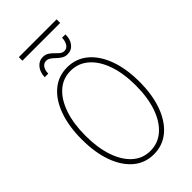

<svg xmlns="http://www.w3.org/2000/svg" viewBox="-293 -1058 1148 1148"><g transform="rotate(-45 281.0 -484.0)"><path d="M279.3 7.8Q205.6 7.8 151.1 -38.1Q96.7 -84 66.9 -166.7Q37.1 -249.5 37.1 -360.4Q37.1 -471.2 66.9 -553.7Q96.7 -636.2 151.1 -681.9Q205.6 -727.5 279.3 -727.5Q354.5 -727.5 409.7 -681.6Q464.8 -635.7 495.1 -553.2Q525.4 -470.7 525.4 -360.4Q525.4 -250 495.1 -167.2Q464.8 -84.5 409.7 -38.3Q354.5 7.8 279.3 7.8ZM279.3 -21.5Q344.7 -21.5 393.1 -64Q441.4 -106.4 467.8 -182.6Q494.1 -258.8 494.1 -360.4Q494.1 -461.9 467.8 -537.8Q441.4 -613.8 393.1 -656Q344.7 -698.2 279.3 -698.2Q214.8 -698.2 167.5 -656Q120.1 -613.8 94.2 -537.6Q68.4 -461.4 68.4 -360.4Q68.4 -258.8 94.2 -182.6Q120.1 -106.4 167.5 -64Q214.8 -21.5 279.3 -21.5ZM143.6 -780.3Q145 -822.3 166.7 -848.1Q188.5 -874 219.7 -874Q242.2 -874 257.8 -864Q273.4 -854 285.9 -840.8Q298.3 -827.6 310.5 -817.6Q322.8 -807.6 337.9 -807.6Q359.9 -807.6 371.8 -827.6Q383.8 -847.7 383.8 -874H412.1Q413.1 -833 392.3 -806.6Q371.6 -780.3 337.9 -780.3Q317.4 -780.3 302 -789.8Q286.6 -799.3 273.7 -812Q260.7 -824.7 247.6 -834.2Q234.4 -843.8 217.8 -843.8Q198.7 -843.8 186.3 -826.4Q173.8 -809.1 173.8 -780.3ZM119.1 -944.3V-974.6H438.5V-944.3Z"/></g></svg>

Font: Reddit Mono ExtraLight
Style: Regular
Weight: 250
Monospace: yes
Designer: Stephen Hutchings
Foundry: Reddit
Version: Version 1.014